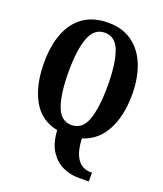

<svg xmlns="http://www.w3.org/2000/svg" viewBox="-170 -836 1006 1182"><g transform="rotate(20 333.5 -245.0)"><path d="M483 235Q431 235 382.5 212.5Q334 190 301 139.5Q268 89 263 4Q153 -17 99 -114Q45 -211 45 -359Q45 -470 76.5 -552Q108 -634 172.5 -679.5Q237 -725 335 -725Q427 -725 491 -679.5Q555 -634 588.5 -551.5Q622 -469 622 -358Q622 -218 571 -123.5Q520 -29 423 0Q427 74 446 112Q465 150 490.5 163.5Q516 177 541 177H554V235ZM334 -55Q405 -55 433.5 -135Q462 -215 462 -358Q462 -501 433.5 -580.5Q405 -660 335 -660Q265 -660 235.5 -580.5Q206 -501 206 -358Q206 -215 235 -135Q264 -55 334 -55Z"/></g></svg>

Font: Noto Serif Tamil ExtraCondensed ExtraBold
Style: Italic
Weight: 800
Width: 2
Italic angle: -12°
Designer: Indian Type Foundry, Tom Grace, and the Monotype Design Team
Foundry: Monotype Imaging Inc.
Version: Version 2.003; ttfautohint (v1.8.4.7-5d5b)